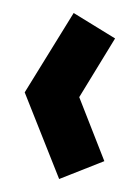

<svg xmlns="http://www.w3.org/2000/svg" viewBox="-39 -478 319 477"><g transform="rotate(5 120.0 -240.0)"><path d="M126 -447 234 -393 158 -240 234 -87 126 -33 22 -240Z"/></g></svg>

Font: SOV_raksil
Style: bold
Weight: 700
Version: Version 1.00